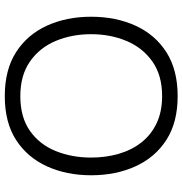

<svg xmlns="http://www.w3.org/2000/svg" viewBox="0 -755 763 803"><g transform="rotate(90 381.5 -353.5)"><path d="M382 8Q272 8 198.5 -39Q125 -86 87.5 -168Q50 -250 50 -353Q50 -457 87.5 -539Q125 -621 198.5 -668Q272 -715 382 -715Q492 -715 565 -668Q638 -621 675.5 -539Q713 -457 713 -353Q713 -250 675.5 -168Q638 -86 565 -39Q492 8 382 8ZM382 -57Q470 -57 527 -97Q584 -137 611.5 -204.5Q639 -272 639 -353Q639 -414 623.5 -468Q608 -522 576 -563Q544 -604 495.5 -627Q447 -650 382 -650Q295 -650 237.5 -609.5Q180 -569 151.5 -501.5Q123 -434 123 -353Q123 -273 151 -205.5Q179 -138 237 -97.5Q295 -57 382 -57Z"/></g></svg>

Font: Onest Light
Style: Regular
Weight: 300
Designer: Dmitri Voloshin, Andrey Kudryavtsev
Foundry: Dmitri Voloshin, Andrey Kudryavtsev
Version: Version 1.000;gftools[0.9.33]